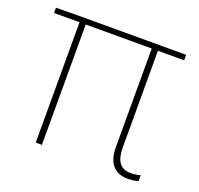

<svg xmlns="http://www.w3.org/2000/svg" viewBox="-100 -637 784 757"><g transform="rotate(20 292.0 -259.0)"><path d="M552 -21V4Q532 10 508 10Q466 10 444 -16Q422 -42 422 -92V-505H145V0H119V-505H12V-527L98 -528H558V-505H448V-100Q448 -58 463 -36.5Q478 -15 512 -15Q534 -15 552 -21Z"/></g></svg>

Font: Noto Sans UI Thin
Style: Regular
Weight: 250
Designer: Monotype Design Team
Foundry: Monotype Imaging Inc.
Version: Version 1.001